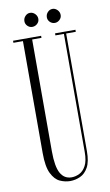

<svg xmlns="http://www.w3.org/2000/svg" viewBox="-93 -865 527 923"><g transform="rotate(-10 171.0 -403.0)"><path d="M173 12Q148 12 123.2 0.8Q98.5 -10.5 82 -43.8Q65.5 -77 65.5 -143V-690H19V-700H156V-690H110.5V-144.5Q110.5 -69.5 128.8 -37Q147 -4.5 183 -4.5Q202 -4.5 221 -13.8Q240 -23 252.8 -46.8Q265.5 -70.5 265.5 -113.5V-690H224V-700H323.5V-690H276.5V-115Q276.5 -64.5 261.2 -37Q246 -9.5 222.2 1.2Q198.5 12 173 12ZM232.5 -749.5Q218.5 -749.5 208.5 -759.2Q198.5 -769 198.5 -782.5Q198.5 -797 208.5 -807.5Q218.5 -818 232.5 -818Q245 -818 255.5 -807.5Q266 -797 266 -782.5Q266 -769 255.5 -759.2Q245 -749.5 232.5 -749.5ZM122 -749.5Q109 -749.5 99 -759.2Q89 -769 89 -782.5Q89 -797 99 -807.5Q109 -818 122 -818Q136 -818 146.5 -807.5Q157 -797 157 -782.5Q157 -769 146.5 -759.2Q136 -749.5 122 -749.5Z"/></g></svg>

Font: Imbue 100pt ExtraLight
Style: Regular
Weight: 200
Designer: Tyler Finck
Foundry: Etcetera Type Company
Version: Version 1.102; ttfautohint (v1.8.3)